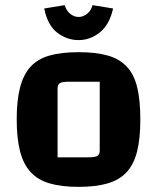

<svg xmlns="http://www.w3.org/2000/svg" viewBox="-20 -715 611 747"><path d="M286 12Q219 12 173 -1.5Q127 -15 99 -45.5Q71 -76 58 -126.5Q45 -177 45 -250Q45 -324 58 -374.5Q71 -425 99 -455.5Q127 -486 173 -499Q219 -512 286 -512Q353 -512 399 -499Q445 -486 473.5 -455.5Q502 -425 514 -374.5Q526 -324 526 -250Q526 -177 513.5 -126.5Q501 -76 473 -45.5Q445 -15 399 -1.5Q353 12 286 12ZM204 -103H325Q350 -103 359 -108.5Q368 -114 368 -129V-397H247Q222 -397 213 -391.5Q204 -386 204 -371ZM286 -559Q240 -559 202.5 -588Q165 -617 152 -682L232 -695Q238 -673 253.5 -661Q269 -649 286 -649Q303 -649 318.5 -661Q334 -673 340 -695L420 -682Q406 -619 368.5 -589Q331 -559 286 -559Z"/></svg>

Font: Changa SemiBold
Style: Regular
Weight: 600
Designer: Eduardo Rodriguez Tunni
Foundry: Eduardo Rodriguez Tunni
Version: Version 3.002; ttfautohint (v1.8.2)